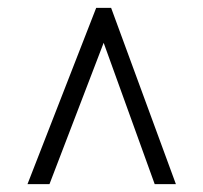

<svg xmlns="http://www.w3.org/2000/svg" viewBox="-20 -673 518 489"><path d="M428 -204H374L244 -564L106 -204H50L225 -653H263Z"/></svg>

Font: Karma Light
Style: Regular
Weight: 300
Designer: Joana Correia
Foundry: Indian Type Foundry
Version: Version 1.202;PS 1.0;hotconv 1.0.78;makeotf.lib2.5.61930; tt